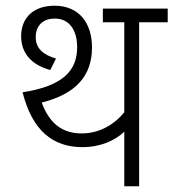

<svg xmlns="http://www.w3.org/2000/svg" viewBox="-20 -652 607 672"><path d="M467 -574H567V-622H340V-574H415V-259C379 -215 327 -185 266 -185C198 -185 153 -220 126 -293C245 -323 302 -386 302 -486C302 -572 256 -632 171 -632C96 -632 54 -589 54 -525C54 -467 89 -425 156 -407L176 -447C131 -460 105 -483 105 -522C105 -561 129 -587 172 -587C223 -587 250 -546 250 -487C250 -406 202 -351 59 -329C93 -194 166 -137 268 -137C332 -137 382 -160 415 -191V0H467Z"/></svg>

Font: Noto Sans Devanagari SemiCondensed Light
Style: Regular
Weight: 300
Width: 4
Designer: Jelle Bosma - Monotype Design Team
Foundry: Monotype Imaging Inc.
Version: Version 2.004